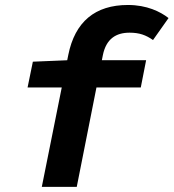

<svg xmlns="http://www.w3.org/2000/svg" viewBox="-20 -732 680 752"><path d="M143.7 0H280.6L382.9 -516.1C395.8 -579.8 434.3 -604 487.4 -604C526.2 -604 551.5 -594.6 579.3 -575.2L640.1 -661.3C607.8 -686.4 555.2 -712.5 481.1 -712.5C352.3 -712.5 273.4 -646.6 247.4 -516.6L143.7 0ZM88 -389.4H531.4L552.3 -496.1H244.6L108.7 -490.4L88 -389.4Z"/></svg>

Font: Source Code Variable
Style: Italic
Weight: 400
Italic angle: -11°
Monospace: yes
Designer: Paul D. Hunt, Teo Tuominen
Foundry: Adobe Systems Incorporated
Version: Version 1.005;PS 1.0;hotconv 16.6.54;makeotf.lib2.5.65590